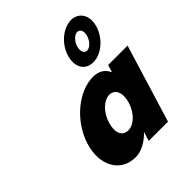

<svg xmlns="http://www.w3.org/2000/svg" viewBox="-237 -1028 1196 1196"><g transform="rotate(-45 361.0 -430.0)"><path d="M416 -733C390.3 -649 428 -590 498 -590C566.5 -590 642.7 -649 668.3 -733C693.7 -816 651.5 -875 585.1 -875C519.5 -875 441.3 -816 416 -733ZM497.3 -733C507.7 -767 536.6 -795 560.7 -795C585.5 -795 596.6 -767 586.2 -733C575.5 -698 547.7 -669 522.2 -669C495.9 -669 486.6 -698 497.3 -733ZM113.1 -256C67.3 -106 135.3 15 267.1 15C318.2 15 371.4 -16 411.9 -58H413.4L395.6 0H565.1L722 -513H551L536 -464C518 -505 483.4 -528 433.1 -528C301.3 -528 159 -406 113.1 -256ZM301.1 -256C322.8 -327 376.8 -377 425.6 -377C473.7 -377 497.4 -327 475.7 -256C454.3 -186 402.2 -136 351.9 -136C299.4 -136 279.7 -186 301.1 -256Z"/></g></svg>

Font: Hussar
Style: BdSuprConOblThree
Weight: 700
Foundry: Cannot Into Space Fonts
Version: Version 2.00